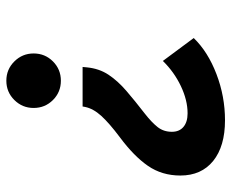

<svg xmlns="http://www.w3.org/2000/svg" viewBox="-84 -660 753 626"><g transform="rotate(90 293.0 -346.5)"><path d="M197.8 -238.8 199.2 -253.4Q203.1 -293 223.1 -323.2Q243.2 -353.5 275.9 -381.6Q308.6 -409.7 349.6 -441.4Q378.4 -463.9 393.8 -483.4Q409.2 -502.9 409.2 -529.8Q409.2 -554.2 393.3 -567.6Q377.4 -581.1 349.1 -581.1Q306.2 -581.1 260 -559.1Q213.9 -537.1 178.2 -500.5L103.5 -601.1Q148.4 -647.5 221.2 -675.3Q293.9 -703.1 371.6 -703.1Q456.5 -703.1 504.2 -664.6Q551.8 -626 551.8 -557.6Q551.8 -497.6 520.3 -451.9Q488.8 -406.2 427.2 -360.4Q380.9 -325.7 357.2 -299.6Q333.5 -273.4 328.1 -246.6L326.7 -238.8ZM242.7 9.8Q205.6 9.8 179.7 -16.4Q153.8 -42.5 153.8 -79.1Q153.8 -116.2 179.7 -142.1Q205.6 -168 242.7 -168Q279.8 -168 305.7 -142.1Q331.5 -116.2 331.5 -79.1Q331.5 -42.5 305.7 -16.4Q279.8 9.8 242.7 9.8Z"/></g></svg>

Font: CaskaydiaCove NF
Style: Bold Italic
Weight: 700
Italic angle: -10°
Designer: Aaron Bell
Foundry: Saja Typeworks
Version: Version 2111.001; VTT 6.35;Nerd Fonts 3.2.1